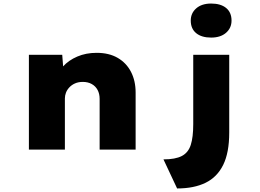

<svg xmlns="http://www.w3.org/2000/svg" viewBox="-20 -844 1467 1083"><path d="M143 0V-535H331L341 -405L293 -391Q304 -434 335.5 -469Q367 -504 416 -525Q465 -546 525 -546Q595 -546 644 -517.5Q693 -489 719 -438.5Q745 -388 745 -322V0H542V-286Q542 -315 530.5 -336.5Q519 -358 497.5 -370Q476 -382 447 -382Q422 -382 403 -373.5Q384 -365 371 -351Q358 -337 352 -321Q346 -305 346 -289V0H245Q200 0 174.5 0Q149 0 143 0ZM979 219 902 55Q969 55 1005.5 36Q1042 17 1056 -26.5Q1070 -70 1070 -144V-535H1273V-96Q1273 17 1239 86Q1205 155 1139.5 187Q1074 219 979 219ZM1171 -632Q1117 -632 1086.5 -657Q1056 -682 1056 -728Q1056 -770 1087 -797Q1118 -824 1171 -824Q1225 -824 1255.5 -799Q1286 -774 1286 -728Q1286 -686 1255 -659Q1224 -632 1171 -632Z"/></svg>

Font: Lexend Giga Black
Style: Regular
Weight: 900
Designer: Bonnie Shaver-Troup, Thomas Jockin
Foundry: Lexend
Version: Version 1.007